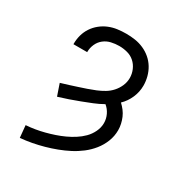

<svg xmlns="http://www.w3.org/2000/svg" viewBox="-175 -870 950 1005"><g transform="rotate(30 300.0 -367.5)"><path d="M88 8 81 -65Q109 -67 136 -71.5Q163 -76 190 -83Q217 -90 243.5 -99Q270 -108 295 -119.5Q320 -131 343.5 -146Q367 -161 386.5 -180.5Q406 -200 418.5 -226Q431 -252 431 -279Q431 -305 419.5 -329Q408 -353 388 -369Q360 -353 330 -341Q300 -329 270 -317.5Q240 -306 209.5 -295.5Q179 -285 149 -276L125 -346Q149 -353 172.5 -360.5Q196 -368 219 -375.5Q242 -383 265.5 -391Q289 -399 312 -408.5Q335 -418 356 -430.5Q377 -443 393.5 -461.5Q410 -480 420 -503Q430 -526 430 -551Q430 -576 420 -599.5Q410 -623 391.5 -639.5Q373 -656 348.5 -662.5Q324 -669 299 -669Q275 -669 251 -663.5Q227 -658 208 -643Q189 -628 179 -605.5Q169 -583 169 -559Q169 -559 169 -558.5Q169 -558 169 -557H86Q86 -558 86 -558.5Q86 -559 86 -560Q86 -587 93 -612.5Q100 -638 114.5 -660Q129 -682 150 -699Q171 -716 195.5 -726Q220 -736 246 -739.5Q272 -743 299 -743Q326 -743 352.5 -739Q379 -735 404 -724Q429 -713 449.5 -695.5Q470 -678 484 -655Q498 -632 505 -605.5Q512 -579 512 -552Q512 -514 496.5 -478.5Q481 -443 454 -417Q468 -404 479.5 -389Q491 -374 498.5 -356.5Q506 -339 510 -320.5Q514 -302 514 -284Q514 -248 501 -215Q488 -182 466 -154.5Q444 -127 416 -105.5Q388 -84 357 -68Q326 -52 293 -39.5Q260 -27 226 -17.5Q192 -8 157.5 -1.5Q123 5 88 8Z"/></g></svg>

Font: Iosevka Curly Extended
Style: Regular
Weight: 400
Width: 7
Monospace: yes
Designer: Belleve Invis
Foundry: Belleve Invis
Version: Version 11.1.0; ttfautohint (v1.8.3)